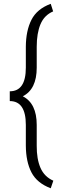

<svg xmlns="http://www.w3.org/2000/svg" viewBox="-20 -800 314 1016"><path d="M174.3 -139.2V-29.3Q173.8 41.5 194.3 88.4Q214.8 135.3 262.2 156.2L248.5 196.3Q175.8 168.9 146.5 112.3Q117.2 55.7 116.7 -29.3V-139.2Q116.7 -265.1 31.7 -265.1V-316.9Q116.7 -316.9 116.7 -441.9V-552.7Q117.2 -637.7 146.5 -695.3Q175.8 -752.9 248.5 -779.8L261.2 -739.7Q214.4 -719.7 194.3 -671.9Q174.3 -624 174.3 -552.7V-441.9Q174.3 -327.6 100.6 -290.5Q174.3 -252.9 174.3 -139.2Z"/></svg>

Font: RobotoCondensed-Light
Style: Light
Weight: 300
Designer: Google
Version: Version 1.200311; 2013